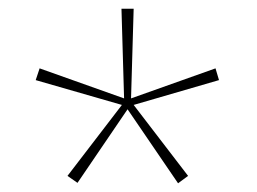

<svg xmlns="http://www.w3.org/2000/svg" viewBox="-20 -778 591 441"><path d="M287 -758 281 -552 475 -621 483 -594 287 -537 412 -374 389 -357 273 -527 158 -358 135 -374 260 -537 62 -594 71 -621 265 -552 259 -758Z"/></svg>

Font: Noto Sans UI Thin
Style: Regular
Weight: 250
Designer: Monotype Design Team
Foundry: Monotype Imaging Inc.
Version: Version 1.901